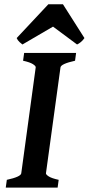

<svg xmlns="http://www.w3.org/2000/svg" viewBox="-20 -857 406 877"><path d="M327.6 -615.2 322.8 -579.6Q258.8 -565.4 256.3 -549.3L189.9 -65.4Q189.5 -59.6 202.9 -51Q216.3 -42.5 248 -35.6L243.2 0H6.3L11.2 -35.6Q74.7 -49.3 77.1 -65.4L143.1 -549.3Q144 -555.2 130.4 -564Q116.7 -572.8 85.4 -579.6L90.3 -615.2ZM365.7 -683.1Q358.9 -672.9 349.4 -665Q339.8 -657.2 332 -653.8L222.2 -735.4L82.5 -653.8Q78.1 -656.7 69.3 -664.8Q60.5 -672.9 56.2 -683.1L200.7 -837.4H267.6Z"/></svg>

Font: Gentium Plus
Style: Bold Italic
Weight: 700
Italic angle: -8°
Designer: Victor Gaultney, Annie Olsen, Iska Routamaa, Becca Hirsbrunner
Foundry: SIL International
Version: Version 6.101